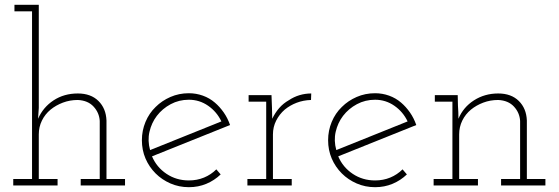

<svg xmlns="http://www.w3.org/2000/svg" viewBox="-20 -770 2319 797"><path d="M219 0V-27H141V-212Q141 -243 154 -269.5Q167 -296 190 -315Q212 -333 241 -344Q270 -355 303 -355Q345 -353 368.5 -327.5Q392 -302 394 -268V-27H315V0H499V-27H422V-270Q420 -320 388.5 -351Q357 -382 303 -382Q246 -382 202.5 -353.5Q159 -325 138 -277L141 -322V-750H40V-723H113V-27H35V0Z M764 -356Q808 -356 844 -331Q880 -306 899 -266Q825 -236 751 -206.5Q677 -177 603 -147Q592 -186 600.5 -223Q609 -260 631 -289Q654 -319 688.5 -337.5Q723 -356 764 -356ZM896 -46 878 -67Q856 -45 827 -33Q798 -21 764 -21Q712 -21 671 -48.5Q630 -76 611 -121Q693 -154 773 -186Q853 -218 935 -251Q925 -280 908.5 -303.5Q892 -327 872 -344Q850 -363 822 -373Q794 -383 764 -383Q723 -383 687.5 -367.5Q652 -352 626 -326Q599 -300 584 -264Q569 -228 569 -188Q569 -147 584 -112Q599 -77 626 -50Q652 -24 687.5 -8.5Q723 7 764 7Q803 7 836.5 -7Q870 -21 896 -46Z M1191 0V-27H1113V-212Q1113 -243 1126.5 -269.5Q1140 -296 1162 -315Q1184 -333 1211.5 -343.5Q1239 -354 1271 -355L1272 -382Q1247 -382 1223.5 -375Q1200 -368 1179 -354Q1156 -341 1139 -321.5Q1122 -302 1110 -277Q1110 -293 1109.5 -300Q1109 -307 1109 -322L1107 -375H1012V-348H1085V-27H1007V0Z M1537 -356Q1581 -356 1617 -331Q1653 -306 1672 -266Q1598 -236 1524 -206.5Q1450 -177 1376 -147Q1365 -186 1373.5 -223Q1382 -260 1404 -289Q1427 -319 1461.5 -337.5Q1496 -356 1537 -356ZM1669 -46 1651 -67Q1629 -45 1600 -33Q1571 -21 1537 -21Q1485 -21 1444 -48.5Q1403 -76 1384 -121Q1466 -154 1546 -186Q1626 -218 1708 -251Q1698 -280 1681.5 -303.5Q1665 -327 1645 -344Q1623 -363 1595 -373Q1567 -383 1537 -383Q1496 -383 1460.5 -367.5Q1425 -352 1399 -326Q1372 -300 1357 -264Q1342 -228 1342 -188Q1342 -147 1357 -112Q1372 -77 1399 -50Q1425 -24 1460.5 -8.5Q1496 7 1537 7Q1576 7 1609.5 -7Q1643 -21 1669 -46Z M1964 0V-27H1886V-212Q1886 -243 1899 -269.5Q1912 -296 1935 -315Q1957 -333 1986 -344Q2015 -355 2048 -355Q2090 -353 2113.5 -327.5Q2137 -302 2139 -268V-27H2060V0H2244V-27H2167V-270Q2165 -320 2133.5 -351Q2102 -382 2048 -382Q1992 -382 1947.5 -353.5Q1903 -325 1883 -277Q1883 -293 1882.5 -304.5Q1882 -316 1881 -331L1880 -375H1785V-348H1858V-27H1780V0Z"/></svg>

Font: Josefin Slab Thin Light
Style: Regular
Weight: 300
Version: Version 2.000